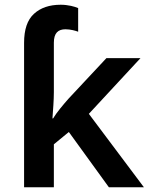

<svg xmlns="http://www.w3.org/2000/svg" viewBox="-20 -786 628 806"><path d="M234.9 -766.1C187.5 -766.1 150.4 -753.4 122.6 -728C94.7 -702.6 81.1 -662.1 81.1 -606V0H206.1V-180.2L269 -231.9L437 0H584L353 -308.1L569.8 -542H426.8L267.1 -371.1C256.3 -358.9 244.6 -345.2 232.4 -330.1C220.2 -314.9 210.4 -301.3 203.1 -289.1H200.2C202.6 -323.7 206.1 -364.3 206.1 -398.9V-606.9C206.1 -647.5 224.1 -663.1 254.9 -663.1C276.4 -663.1 298.3 -656.7 308.1 -652.8V-752C294.4 -758.3 265.6 -766.1 234.9 -766.1Z"/></svg>

Font: Noto Reveo Sans
Style: Regular
Weight: 600
Designer: Monotype Design Team
Foundry: Monotype Imaging Inc.
Version: Version 2.007